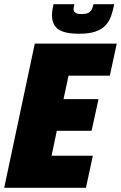

<svg xmlns="http://www.w3.org/2000/svg" viewBox="-30 -896 577 916"><path d="M-10 0 136 -688H527L494 -535H297L273 -423H440L407 -272H241L216 -153H413L380 0ZM347 -735Q298 -735 269.5 -745.5Q241 -756 229.5 -776Q218 -796 218 -822Q218 -834 220 -847.5Q222 -861 225 -876H325Q324 -870 322.5 -864Q321 -858 321 -853Q321 -842 329 -835.5Q337 -829 359 -829Q382 -829 393 -835.5Q404 -842 408.5 -852.5Q413 -863 416 -876H515Q509 -845 500 -819.5Q491 -794 473.5 -775Q456 -756 425.5 -745.5Q395 -735 347 -735Z"/></svg>

Font: Saira SemiCondensed Black
Style: Italic
Weight: 900
Width: 4
Italic angle: -12°
Designer: Hector Gatti with collaboration of the Omnibus-Type team
Foundry: Omnibus-Type
Version: Version 1.101